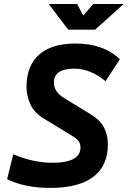

<svg xmlns="http://www.w3.org/2000/svg" viewBox="-20 -918 631 948"><path d="M229 9.8Q102.5 9.8 15.1 -33.2L45.4 -156.2Q145.5 -114.3 238.3 -114.3Q377.4 -114.3 377.4 -189.9Q377.4 -208.5 367.7 -221.4Q357.9 -234.4 335 -248L193.4 -334.5Q147.5 -362.8 129.2 -404.8Q110.8 -446.8 110.8 -486.8Q110.8 -593.3 172.9 -648.2Q234.9 -703.1 352.5 -703.1Q491.2 -703.1 571.8 -625.5L501 -517.1Q426.3 -579.1 346.7 -579.1Q246.1 -579.1 246.1 -509.8Q246.1 -465.3 295.4 -434.6L426.3 -354.5Q475.6 -324.7 494.1 -287.4Q512.7 -250 512.7 -206.1Q512.7 -99.6 440.7 -44.9Q368.7 9.8 229 9.8ZM316.9 -771.5 220.7 -898.4H360.8L391.1 -841.3L440.9 -898.4H590.8L449.7 -771.5Z"/></svg>

Font: CaskaydiaCove NF
Style: Bold Italic
Weight: 700
Italic angle: -10°
Designer: Aaron Bell
Foundry: Saja Typeworks
Version: Version 2111.001; VTT 6.35;Nerd Fonts 3.2.1